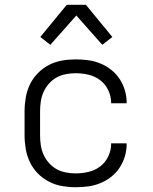

<svg xmlns="http://www.w3.org/2000/svg" viewBox="-20 -777 640 805"><path d="M297 8Q268 8 239.5 3Q211 -2 185 -15.5Q159 -29 138.5 -50Q118 -71 105.5 -97Q93 -123 88 -152Q83 -181 83 -210V-310Q83 -339 88 -368Q93 -397 105.5 -423Q118 -449 138.5 -470Q159 -491 185 -504.5Q211 -518 239.5 -523Q268 -528 297 -528Q324 -528 350 -524.5Q376 -521 400.5 -511Q425 -501 446 -484.5Q467 -468 481.5 -446Q496 -424 503.5 -398.5Q511 -373 511 -347V-344H446V-346Q446 -373 434 -398.5Q422 -424 400.5 -440.5Q379 -457 352 -463.5Q325 -470 297 -470Q277 -470 256 -466Q235 -462 217 -452Q199 -442 185 -426Q171 -410 162.5 -391Q154 -372 151 -351.5Q148 -331 148 -310V-210Q148 -189 151 -168.5Q154 -148 162.5 -129Q171 -110 185 -94Q199 -78 217 -68Q235 -58 256 -54Q277 -50 297 -50Q325 -50 352 -56.5Q379 -63 400.5 -79.5Q422 -96 434 -121.5Q446 -147 446 -174V-176H511V-173Q511 -147 503.5 -121.5Q496 -96 481.5 -74Q467 -52 446 -35.5Q425 -19 400.5 -9Q376 1 350 4.5Q324 8 297 8ZM191 -589 149 -622 260 -757H340L451 -622L409 -589L300 -712Z"/></svg>

Font: Iosevka Light Extended
Style: Regular
Weight: 300
Width: 7
Monospace: yes
Designer: Belleve Invis
Foundry: Belleve Invis
Version: Version 32.5.0; ttfautohint (v1.8.4)